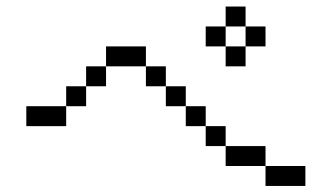

<svg xmlns="http://www.w3.org/2000/svg" viewBox="-20 -708 1040 602"><path d="M937.5 -125V-187.5H812.5V-125ZM812.5 -562.5V-625H750V-562.5H687.5V-500H750V-562.5ZM812.5 -187.5V-250H687.5V-187.5ZM687.5 -250V-312.5H625V-250ZM625 -312.5V-375H562.5V-312.5ZM187.5 -375H62.5V-312.5H187.5ZM187.5 -375H250V-437.5H187.5ZM562.5 -375V-437.5H500V-375ZM250 -437.5H312.5V-500H250ZM500 -437.5V-500H437.5V-437.5ZM312.5 -500H437.5V-562.5H312.5ZM687.5 -562.5V-625H625V-562.5ZM687.5 -625H750V-687.5H687.5Z"/></svg>

Font: UnifontExMono
Style: Regular
Weight: 500
Version: Version 15.0.06